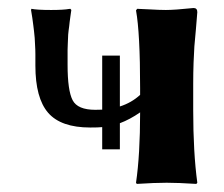

<svg xmlns="http://www.w3.org/2000/svg" viewBox="-20 -454 556 477"><path d="M277.8 -83V-147.9C294.4 -154.1 311.2 -163.1 328.1 -174.8C328.1 -104.5 324.7 -46.2 317.9 0L319.8 2.9C349.4 1 374.2 0 394 0C413.2 0 437.8 1 467.8 2.9L470.2 0C463.4 -50.1 460 -110.2 460 -180.2V-246.1C460 -263.7 460.3 -281.2 460.9 -298.6C461.6 -316 462.2 -329.4 462.9 -338.9L466.8 -382.3L470.2 -423.8C470.2 -430.7 467.1 -434.1 460.9 -434.1C429.4 -430.8 406.4 -429.2 392.1 -429.2C382 -429.2 368.5 -429.7 351.6 -430.7C334.6 -431.6 324.4 -432.1 320.8 -432.1L317.9 -428.2C324.7 -390.8 328.1 -326.3 328.1 -234.9V-218.3C313.8 -205.2 297 -195.6 277.8 -189.5V-315.9H233.9V-181.6C230.3 -181.3 224.6 -181.2 216.8 -181.2C187.5 -181.2 168.7 -189.1 160.4 -205.1C152.1 -221 147.9 -250.3 147.9 -293V-313.5V-330.1C147.9 -335 148.1 -339.9 148.4 -345C148.8 -350 148.9 -353.9 148.9 -356.7C148.9 -359.5 149.1 -363.3 149.4 -368.2L150.4 -377.9C150.7 -379.6 151.2 -383.2 151.9 -388.9C152.5 -394.6 152.9 -398.3 153.1 -399.9C153.2 -401.5 153.9 -406.2 155 -413.8C156.2 -421.5 156.9 -426.6 157.2 -429.2L154.8 -432.1L150.4 -431.6C147.5 -431 142 -430.4 134 -429.9C126.1 -429.4 117 -429.2 106.9 -429.2C83.5 -429.2 67.2 -430.2 58.1 -432.1L57.1 -429.2C57.8 -425.6 58.8 -419 60.3 -409.4C61.8 -399.8 62.6 -393.8 62.7 -391.4C62.9 -388.9 63.5 -384 64.5 -376.7C65.4 -369.4 66 -363.8 66.2 -359.9C66.3 -356 66.7 -350.2 67.1 -342.5C67.6 -334.9 67.9 -327.1 67.9 -319.3V-291C67.9 -237.3 78.5 -198.2 99.6 -173.8C120.8 -149.4 155.6 -137.2 204.1 -137.2C217.8 -137.2 227.7 -137.5 233.9 -138.2V-83Z"/></svg>

Font: Linux Biolinum G
Style: Bold
Weight: 700
Designer: Philipp H. Poll
Foundry: Philipp H. Poll
Version: Version 1.1.0